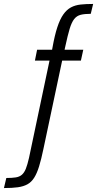

<svg xmlns="http://www.w3.org/2000/svg" viewBox="-131 -762 492 973"><path d="M-111 191 -99 140Q-70 140 -51 137Q-32 134 -20 123.5Q-8 113 0 93Q8 73 16 38L120 -455H46L57 -510H149L130 -494L135 -521Q146 -583 159.5 -624Q173 -665 190 -689Q207 -713 228.5 -724.5Q250 -736 277.5 -739Q305 -742 341 -742L329 -692Q298 -692 278 -687Q258 -682 245 -665.5Q232 -649 222 -616Q212 -583 200 -527L192 -491L178 -510H291L279 -455H184L89 -7Q78 46 67 81.5Q56 117 42 139Q28 161 8 172Q-12 183 -40.5 187Q-69 191 -111 191Z"/></svg>

Font: Saira Condensed
Style: Regular
Weight: 400
Width: 3
Designer: Hector Gatti with collaboration of the Omnibus-Type team
Foundry: Omnibus-Type
Version: Version 1.101